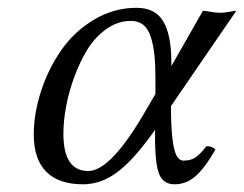

<svg xmlns="http://www.w3.org/2000/svg" viewBox="-20 -462 628 494"><path d="M356 -179.2 379.9 -220.2V-259.8Q379.9 -294.9 377.4 -319.6Q375 -344.2 368.4 -365.7Q361.8 -387.2 349.1 -397.7Q336.4 -408.2 316.9 -408.2Q283.2 -408.2 253.9 -387.5Q224.6 -366.7 204.8 -334.5Q185.1 -302.2 170.7 -262.7Q156.2 -223.1 149.7 -186Q143.1 -148.9 143.1 -118.2Q143.1 -22 207 -22Q265.6 -22 356 -179.2ZM331.1 -441.9Q379.9 -441.9 400.4 -406.5Q420.9 -371.1 420.9 -301.8V-292L502 -434.1Q506.8 -434.1 517.6 -432.4Q528.3 -430.7 530.8 -430.2L545.9 -429.2Q553.7 -428.7 568.1 -431.4Q582.5 -434.1 587.9 -434.1L419.9 -189Q419.9 -136.2 423.8 -104.5Q427.7 -72.8 434.6 -60.8Q441.4 -48.8 452.1 -48.8Q470.2 -48.8 482.2 -56.4Q494.1 -64 511.2 -85.9Q526.9 -85.9 534.2 -77.1Q506.8 -29.3 482.9 -8.5Q459 12.2 429.2 12.2Q397.9 12.2 387.9 -18.3Q377.9 -48.8 378.9 -127.9Q330.1 -58.6 290.5 -25.9Q251 6.8 209 11.2Q204.1 12.2 193.8 12.2Q130.9 12.2 98.9 -20.3Q66.9 -52.7 66.9 -115.2Q66.9 -170.4 85.7 -227.8Q104.5 -285.2 137.7 -333Q170.9 -380.9 221.9 -411.4Q272.9 -441.9 331.1 -441.9Z"/></svg>

Font: Common Serif
Style: Italic
Weight: 400
Italic angle: -12°
Designer: Philipp H. Poll, Khaled Hosny
Foundry: Stefan Peev, Context Ltd.
Version: Version 1.026